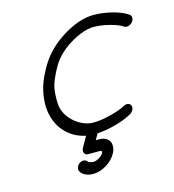

<svg xmlns="http://www.w3.org/2000/svg" viewBox="-107 -629 811 895"><g transform="rotate(-15 298.5 -181.0)"><path d="M246.6 -3.7Q192.6 -14.9 155.4 -51.4Q118.2 -87.9 105.5 -143.3Q92.8 -198.7 110.6 -269.3Q119.1 -300.5 138.1 -337.9Q157 -375.2 178.2 -402.6Q223.1 -460 293.9 -499.3Q364.7 -538.6 425 -538.6Q470 -538.6 516.6 -526.5Q563.2 -514.4 589.4 -495.4Q597.2 -489.7 596.9 -478.6Q596.7 -467.5 588.4 -458.3Q580.1 -449 568.4 -446.4Q556.6 -443.8 548.8 -449.5Q530.5 -462.6 488.4 -473.6Q446.3 -484.6 410.6 -484.6Q382.8 -484.6 346.7 -470.2Q310.5 -455.8 276 -431.2Q241.5 -406.5 219.5 -378.2Q204.3 -358.9 187.5 -325.3Q170.7 -291.7 164.6 -269.3Q158.4 -246.8 157.5 -213.3Q156.5 -179.7 161.1 -160.4Q168 -132.1 189.2 -107.4Q210.4 -82.8 239 -68.4Q267.6 -54 295.2 -54Q330.6 -54 378.4 -65.8Q426.3 -77.6 452.1 -92.3Q462.9 -98.4 473.4 -96.2Q483.9 -94 487.5 -85Q491.2 -75.7 486.1 -64.7Q481 -53.7 470.2 -47.6Q437.3 -28.8 390.9 -16.1Q344.5 -3.4 301.3 -0.7L284.9 28.1H302Q319.6 28.1 332.3 35Q345 42 350.5 53.3Q356 64.7 354.7 79.7Q353.5 94.7 344.7 110.1Q328.1 139.4 296.4 158.2Q264.6 177 233.4 177Q212.9 177 195.9 169.1Q179 161.1 172.1 147Q168 138.2 172.6 127.1Q177.2 116 187.7 109.4Q199 103.3 208.9 105.5Q218.8 107.7 224.9 116.2Q226.3 117.7 234.3 120.4Q242.2 123 247.8 123Q260.7 123 276.1 113.9Q291.5 104.7 297.1 94.7Q301 87.2 298.5 84.5Q295.9 81.8 287.6 81.8H234.1Q222.7 81.8 217.2 74Q211.7 66.2 214.6 54.9Q215.3 52 217.8 47.1Z"/></g></svg>

Font: Tecnico
Style: FinoInclinado
Weight: 400
Italic angle: -15°
Version: Version 1.3